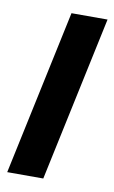

<svg xmlns="http://www.w3.org/2000/svg" viewBox="-75 -584 372 624"><g transform="rotate(10 111.5 -272.5)"><path d="M-6 0H113L229 -545H110Z"/></g></svg>

Font: Noto Sans ExtraCondensed
Style: Bold Italic
Weight: 700
Width: 2
Italic angle: -12°
Designer: Monotype Design Team
Foundry: Monotype Imaging Inc.
Version: Version 2.013